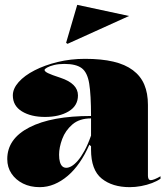

<svg xmlns="http://www.w3.org/2000/svg" viewBox="-20 -758 688 793"><path d="M331 -515Q399 -515 448 -503.5Q497 -492 529 -468Q561 -444 576 -408.5Q591 -373 591 -325V-32Q591 -25 593.5 -19.5Q596 -14 603 -14Q609 -14 619 -18Q629 -22 643 -30V-20Q629 -10 608 -2Q587 6 563 10.5Q539 15 516 15Q444 15 400 -20.5Q356 -56 356 -140Q356 -142 356 -143.5Q356 -145 356 -147.5Q356 -150 356 -154L349 -160Q331 -119 308.5 -86.5Q286 -54 259.5 -31.5Q233 -9 204 3Q175 15 144 15Q105 15 75 0Q45 -15 27.5 -41Q10 -67 10 -101Q10 -185 101.5 -232Q193 -279 356 -279Q356 -366 348.5 -412.5Q341 -459 317.5 -476.5Q294 -494 246 -494Q222 -494 203.5 -489.5Q185 -485 174.5 -479Q164 -473 164 -469Q164 -463 178 -456Q192 -449 229 -437Q302 -413 302 -364Q302 -321 263.5 -298Q225 -275 166 -275Q108 -275 70.5 -298Q33 -321 33 -364Q33 -392 57 -419Q81 -446 123 -467.5Q165 -489 218.5 -502Q272 -515 331 -515ZM356 -269Q308 -269 279 -244Q250 -219 237 -184Q224 -149 224 -119Q224 -101 227.5 -89Q231 -77 237.5 -71Q244 -65 254 -65Q264 -65 276 -72Q288 -79 301.5 -94.5Q315 -110 329 -135.5Q343 -161 356 -198ZM259 -577 253 -581 299 -738 513 -692Z"/></svg>

Font: Kalnia Thin
Style: Bold
Weight: 700
Version: Version 1.105